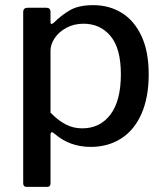

<svg xmlns="http://www.w3.org/2000/svg" viewBox="-20 -560 641 745"><path d="M176 -514V-475Q176 -467 180 -467Q182 -467 189 -472Q219 -502 252.5 -521Q286 -540 342 -540Q404 -540 452.5 -510Q501 -480 529 -420Q557 -360 557 -272Q557 -182 529 -118.5Q501 -55 450 -22.5Q399 10 332 10Q251 10 193 -40Q185 -47 181 -47Q176 -47 176 -34V151Q176 165 164 165H83Q70 165 70 151V-512Q70 -522 74.5 -526Q79 -530 89 -530H159Q176 -530 176 -514ZM299 -62Q368 -62 408.5 -115.5Q449 -169 449 -272Q449 -372 409 -420Q369 -468 304 -468Q268 -468 238.5 -452.5Q209 -437 192.5 -412.5Q176 -388 176 -364V-123Q205 -93 234.5 -77.5Q264 -62 299 -62Z"/></svg>

Font: Libre Franklin Medium
Style: Regular
Weight: 500
Designer: Pablo Impallari, Rodrigo Fuenzalida
Foundry: Impallari Type
Version: Version 1.002; ttfautohint (v1.5)